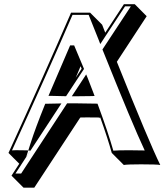

<svg xmlns="http://www.w3.org/2000/svg" viewBox="-20 -718 790 905"><path d="M358.4 -164.1 141.6 166.5H90.8L34.2 109.9L70.8 53.7L20 2.9Q190.4 -370.1 314.9 -658.2H404.8L461.4 -601.6Q472.2 -573.7 476.1 -564L564 -698.2H615.2L671.4 -641.6L530.8 -426.8Q683.6 -45.4 735.4 59.6Q717.8 56.6 644.5 56.6Q581.1 56.6 563.5 59.6L506.8 2.9Q488.3 -64.5 452.6 -164.1Q452.6 -164.1 451.2 -164.1H449.7L450.2 -160.6L446.8 -164.1Q414.1 -164.6 389.6 -164.6Q376 -164.1 358.4 -164.1ZM359.9 -405.8 336.9 -351.6 364.7 -394Q364.3 -395.5 362.8 -398.9Q360.8 -403.8 359.9 -405.8ZM250.5 -230Q213.9 -229.5 200.2 -229H193.4L190.9 -223.1Q147 -114.3 125.5 -46.9L103 23.4L269.5 -230.5ZM296.4 -231H301.8Q323.2 -231 333 -231Q371.6 -231 432.6 -229.5H439.5L441.9 -223.1Q489.3 -95.2 514.2 -7.8Q536.1 -9.8 587.9 -9.8Q637.2 -9.8 662.1 -8.8Q605 -129.9 464.8 -480L462.9 -484.9L596.7 -688H569.3L452.6 -510.3L445.8 -528.3Q422.9 -585.4 397.9 -647.9H321.8Q200.7 -368.2 36.6 -9.3Q52.2 -10.3 76.2 -9.8Q95.7 -9.8 106.4 -9.3L123 -7.8L52.7 100.1H79.6ZM291.5 -264.6H286.1Q238.3 -265.6 223.6 -266.1H208.5L310.5 -503.9H329.6L332 -498Q354.5 -445.3 374 -397.9L376 -393.1ZM336.9 -264.2H318.4L386.2 -367.2L393.6 -349.6Q404.8 -321.3 420.9 -278.8L425.8 -265.6L411.6 -265.1Q361.3 -264.2 336.9 -264.2Z"/></svg>

Font: Linux Biolinum Shadow O
Style: Bold
Weight: 700
Designer: Philipp H. Poll
Foundry: Philipp H. Poll
Version: Version 0.9.2